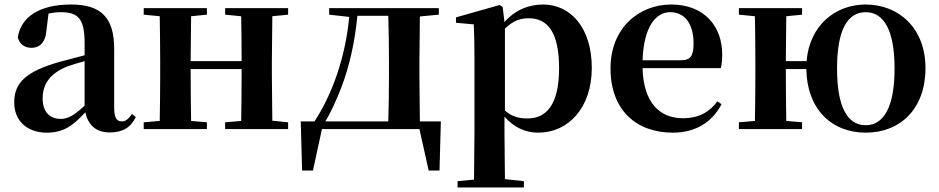

<svg xmlns="http://www.w3.org/2000/svg" viewBox="-20 -572 4161 851"><path d="M466 15C522 15 558 -5 582 -53L565 -67C547 -41 535 -34 520 -34C498 -34 486 -48 486 -95V-356C486 -494 428 -552 295 -552C154 -552 72 -496 59 -406C67 -376 89 -360 120 -360C154 -360 182 -382 186 -439L195 -512C215 -516 232 -518 250 -518C327 -518 355 -488 355 -381V-327L245 -298C93 -255 43 -204 43 -118C43 -34 103 16 187 16C263 16 304 -16 358 -74C371 -18 405 15 466 15ZM355 -104C306 -57 277 -45 250 -45C201 -45 169 -75 169 -136C169 -203 206 -248 277 -277C297 -284 325 -293 355 -301Z M978 -507 1049 -500C1050 -445 1051 -363 1051 -301H825L827 -500L897 -507V-536H617V-507L688 -500C689 -442 690 -357 690 -301V-235C690 -179 689 -94 688 -36L617 -30V0H897V-30L827 -36C826 -94 825 -182 825 -266H1051C1051 -182 1050 -94 1049 -36L978 -30V0H1257V-30L1187 -37L1185 -235V-301L1187 -500L1257 -507V-536H978Z M1439 -507 1528 -497C1510 -312 1451 -152 1374 -34H1313L1319 184H1367L1407 0H1839L1880 184H1928L1934 -34H1841L1839 -235V-301L1841 -499L1925 -507V-536H1439ZM1701 -34H1422C1449 -78 1471 -129 1492 -182C1529 -278 1553 -387 1564 -502H1701C1703 -445 1704 -357 1704 -301V-235C1704 -178 1703 -91 1701 -34Z M2366 16C2498 16 2603 -93 2603 -271C2603 -449 2509 -552 2387 -552C2323 -552 2263 -528 2216 -474L2208 -541L2195 -550L2001 -495V-471L2080 -464C2082 -415 2083 -375 2083 -309V14L2081 224L2008 231V259H2302V231L2218 222L2216 13V-55C2260 -5 2311 16 2366 16ZM2218 -445C2257 -483 2289 -491 2324 -491C2407 -491 2458 -429 2458 -270C2458 -104 2399 -47 2318 -47C2279 -47 2249 -55 2218 -82Z M2962 16C3061 16 3136 -29 3178 -110L3160 -123C3125 -76 3078 -48 3007 -48C2907 -48 2832 -113 2828 -270H3175C3179 -288 3181 -306 3181 -331C3181 -455 3102 -552 2955 -552C2813 -552 2686 -449 2686 -269C2686 -84 2800 16 2962 16ZM2828 -305C2833 -452 2886 -518 2950 -518C3014 -518 3054 -468 3054 -380C3054 -326 3042 -305 2999 -305Z M3817 -17C3735 -17 3690 -100 3690 -268C3690 -437 3735 -518 3817 -518C3898 -518 3945 -437 3945 -268C3945 -100 3898 -17 3817 -17ZM3817 16C3971 16 4082 -90 4082 -270C4082 -449 3962 -552 3817 -552C3683 -552 3568 -460 3555 -301H3463L3465 -500L3535 -507V-536H3255V-507L3326 -500C3327 -442 3328 -357 3328 -301V-235C3328 -179 3327 -94 3326 -36L3255 -30V0H3535V-30L3465 -36C3464 -94 3463 -182 3463 -266H3554C3556 -90 3665 16 3817 16Z"/></svg>

Font: Source Han Serif CN
Style: Bold
Weight: 700
Designer: Ryoko NISHIZUKA 西塚涼子 (kana & ideographs); Frank Grießhammer (Latin, Greek & Cyrillic); Wenlong ZHANG 张文龙 (bopomofo); San
Foundry: Adobe
Version: Version 2.003;hotconv 1.1.1;makeotfexe 2.6.0